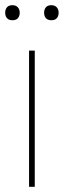

<svg xmlns="http://www.w3.org/2000/svg" viewBox="-42 -720 246 740"><path d="M70 -525H92V0H70ZM128 -671Q128 -684 135 -692Q142 -700 156 -700Q169 -700 176.5 -692Q184 -684 184 -671Q184 -658 177 -650Q170 -642 156 -642Q142 -642 135 -650Q128 -658 128 -671ZM-22 -671Q-22 -684 -15 -692Q-8 -700 6 -700Q19 -700 26.5 -692Q34 -684 34 -671Q34 -658 27 -650Q20 -642 6 -642Q-8 -642 -15 -650Q-22 -658 -22 -671Z"/></svg>

Font: Easer Grotesk Variable
Style: Regular
Weight: 400
Designer: Boardeaser, Bonnie Shaver-Troup, Thomas Jockin
Foundry: Lexend
Version: Version 1.001;Glyphs 3.1.2 (3151)